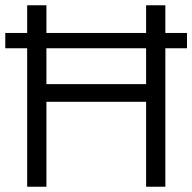

<svg xmlns="http://www.w3.org/2000/svg" viewBox="-20 -708 729 728"><path d="M0 -525H83V0H156V-322H534V0H607V-525H689V-583H607V-688H534V-583H156V-688H83V-583H0ZM156 -389V-525H534V-389Z"/></svg>

Font: MV Cash Light
Style: Regular
Weight: 300
Designer: Rodrigo Fuenzalida
Foundry: fragTYPE
Version: Version 1.100;Glyphs 3.1.2 (3151)